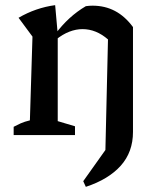

<svg xmlns="http://www.w3.org/2000/svg" viewBox="-20 -524 615 745"><path d="M33 0V-32Q46 -39 60.5 -45.5Q75 -52 96 -57L106 -382L52 -455Q119 -494 194 -504L204 -392V-54L271 -34V0ZM313 201 303 179 389 58 399 -371 496 -419V-12Q496 66 448.5 119Q401 172 313 201ZM197 -370 194 -391Q220 -426 249.5 -453Q279 -480 313 -500Q319 -501 326 -501.5Q333 -502 339 -502Q387 -502 426 -481.5Q465 -461 496 -419L399 -371Q353 -411 300 -411Q275 -411 249 -401Q223 -391 197 -370Z"/></svg>

Font: Piazzolla Thin SemiBold
Style: Regular
Weight: 600
Version: Version 2.005